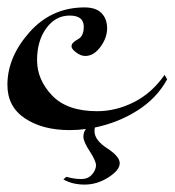

<svg xmlns="http://www.w3.org/2000/svg" viewBox="-20 -312 471 518"><path d="M206 -240Q206 -270 168 -270Q130 -270 105 -236Q80 -202 80 -149.5Q80 -97 120.5 -54.5Q161 -12 242 -12Q293 -12 341.5 -36.5Q390 -61 424 -110L431 -98Q403 -47 351 -14Q299 19 236 32Q235 35 235 42Q235 66 269 88Q303 110 303 128.5Q303 147 272.5 166.5Q242 186 208.5 186Q175 186 151 172L159 165Q180 171 199 171Q218 171 228.5 158.5Q239 146 239 134Q239 122 222 96Q205 70 205 57Q205 44 212 36Q190 39 168 39Q95 39 47.5 7.5Q0 -24 0 -83Q0 -158 59.5 -225Q119 -292 208 -292Q239 -292 254 -276.5Q269 -261 269 -235.5Q269 -210 251 -185.5Q233 -161 210 -161Q198 -161 185.5 -170.5Q173 -180 173 -186.5Q173 -193 178 -197.5Q183 -202 190 -206Q206 -214 206 -240Z"/></svg>

Font: Mr Bedfort
Style: Regular
Weight: 400
Designer: Alejandro Paul
Foundry: Alejandro Paul
Version: Version 1.000